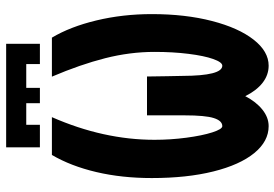

<svg xmlns="http://www.w3.org/2000/svg" viewBox="-158 -740 915 640"><g transform="rotate(-90 300.0 -419.5)"><path d="M129.5 -857H474.5V-744.5H407V-790H327.5V-744.5H276.5V-790H204.5V-744.5H129.5ZM27 -371.5Q27 -471.5 47 -556.5Q67 -641.5 104 -704.5H230Q154.5 -532.5 154.5 -362.5Q154.5 -308.5 161.5 -256Q168.5 -203.5 179.2 -170Q190 -136.5 200 -136.5Q218 -136.5 227 -165Q236 -193.5 236 -262V-387.5H365.5L366.5 -320L367.5 -269.5Q368 -136.5 401.5 -136.5Q413 -136.5 423.8 -166.8Q434.5 -197 441 -249Q447.5 -301 447.5 -362.5Q447.5 -444 426.5 -526.8Q405.5 -609.5 365 -704.5H495Q531.5 -643.5 552.5 -555.8Q573.5 -468 573.5 -371.5Q573.5 -259.5 550.5 -170.8Q527.5 -82 488.2 -32Q449 18 401.5 18Q370.5 18 344.5 -2.2Q318.5 -22.5 300 -60Q281 -23.5 255 -2.8Q229 18 200 18Q149.5 18 110.2 -30Q71 -78 49 -166.2Q27 -254.5 27 -371.5Z"/></g></svg>

Font: JuliaMono ExtraBold
Style: Regular
Weight: 800
Monospace: yes
Designer: cormullion
Foundry: corm
Version: Version 0.055; ttfautohint (v1.8.4)